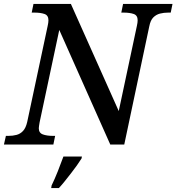

<svg xmlns="http://www.w3.org/2000/svg" viewBox="-41 -734 896 975"><path d="M-21 0 -11 -44H2Q24 -44 43 -49Q62 -54 76 -69Q90 -84 97 -114L201 -602Q203 -609 204 -618Q205 -627 205 -631Q205 -656 185 -663Q165 -670 133 -670H120L129 -714H319L562 -170L654 -602Q656 -609 657 -618Q658 -627 658 -631Q658 -656 638 -663Q618 -670 586 -670H575L584 -714H835L826 -670H813Q791 -670 771.5 -665Q752 -660 737.5 -645.5Q723 -631 717 -600L590 0H519L260 -582L160 -112Q159 -105 157.5 -96.5Q156 -88 156 -83Q156 -59 176.5 -51.5Q197 -44 228 -44H239L230 0ZM221 208Q237 175 252.5 136Q268 97 281 61H375L373 71Q363 87 349.5 106Q336 125 320 145.5Q304 166 288.5 185.5Q273 205 258 221H219Z"/></svg>

Font: ET Text
Style: Italic
Weight: 470
Italic angle: -12°
Designer: Monotype Design Team
Foundry: Monotype Imaging Inc.
Version: Version 2.009